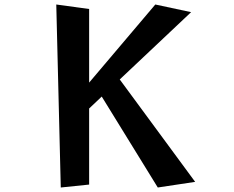

<svg xmlns="http://www.w3.org/2000/svg" viewBox="-20 -820 1040 853"><path d="M681 13 432 -391 376 -338V0L250 13L230 -800L376 -780V-453L670 -800L829 -766L512 -467L847 -12Z"/></svg>

Font: RocknRoll One
Style: Regular
Weight: 400
Designer: Fontworks Inc.
Foundry: Fontworks Inc.
Version: Version 1.100